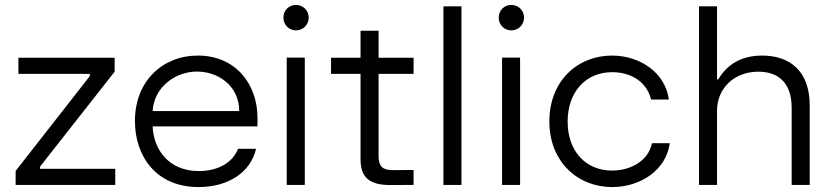

<svg xmlns="http://www.w3.org/2000/svg" viewBox="-20 -756 3404 785"><path d="M448.7 -520H55.2V-454.1H347.2V-444.8L43.9 -57.1V0H451.2V-65.9H144V-75.2L448.7 -462.9Z M792 8.8C913.6 8.8 1004.9 -51.8 1026.9 -147.5H953.1C932.1 -92.3 872.6 -56.6 793 -56.6C672.4 -56.6 608.4 -141.1 604 -239.3H1032.7V-274.4C1032.7 -411.6 943.8 -528.8 789.1 -528.8C645.5 -528.8 531.7 -425.3 531.7 -261.2C531.7 -119.1 616.7 8.8 792 8.8ZM604 -301.8C609.9 -400.9 697.8 -463.4 785.2 -463.4C872.6 -463.4 958 -404.8 958 -301.8Z M1152.3 -520.5V0H1226.1V-520.5ZM1138.7 -684.1C1138.7 -654.8 1161.1 -631.8 1189.9 -631.8C1219.2 -631.8 1242.2 -654.8 1242.2 -684.1C1242.2 -713.4 1219.2 -735.8 1189.9 -735.8C1161.1 -735.8 1138.7 -713.4 1138.7 -684.1Z M1575.7 0.5C1607.4 0.5 1637.7 0.5 1670.9 0V-61C1654.3 -60.5 1612.3 -60.5 1584 -60.5C1543.9 -60.5 1527.8 -77.1 1527.8 -117.2V-454.1H1670.9V-520H1527.8V-630.4H1454.1V-520H1333.5V-454.1H1454.1V-105C1454.1 -29.3 1491.7 0.5 1575.7 0.5Z M1793 -730V0H1866.7V-730Z M2032.7 -520.5V0H2106.4V-520.5ZM2019 -684.1C2019 -654.8 2041.5 -631.8 2070.3 -631.8C2099.6 -631.8 2122.6 -654.8 2122.6 -684.1C2122.6 -713.4 2099.6 -735.8 2070.3 -735.8C2041.5 -735.8 2019 -713.4 2019 -684.1Z M2482.9 8.8C2599.6 8.8 2704.1 -61.5 2718.3 -170.4H2645.5C2630.4 -96.2 2555.7 -58.6 2482.4 -58.6C2377 -58.6 2300.3 -135.7 2300.8 -260.3C2301.3 -380.4 2375 -460.9 2482.9 -460.9C2548.3 -460.9 2621.1 -431.2 2642.1 -349.1H2714.8C2699.7 -460 2595.7 -528.8 2481.9 -528.8C2342.8 -528.8 2226.1 -426.3 2226.1 -259.8C2226.1 -93.3 2342.8 8.8 2482.9 8.8Z M2837.9 -730V0H2911.6V-302.7C2911.6 -394.5 2981 -462.9 3080.6 -462.9C3158.2 -462.9 3216.8 -421.4 3216.8 -314.9V0H3290.5V-324.7C3290.5 -466.3 3209 -528.8 3095.7 -528.8C3010.7 -528.8 2951.7 -491.7 2917 -431.6H2911.6V-730Z"/></svg>

Font: Faust Sans
Style: Regular
Weight: 400
Designer: Andreas Faust
Version: Version 1.003;Glyphs 3.1.2 (3151)